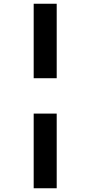

<svg xmlns="http://www.w3.org/2000/svg" viewBox="-20 -778 483 1026"><path d="M160 -758H283V-360H160ZM160 -171H283V228H160Z"/></svg>

Font: Noto Sans Display SemiCondensed Extra
Style: Regular
Weight: 800
Width: 4
Designer: Monotype Design Team
Foundry: Monotype Imaging Inc.
Version: Version 1.900